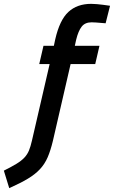

<svg xmlns="http://www.w3.org/2000/svg" viewBox="-86 -737 592 998"><path d="M172 -404H118L140 -499H194L201 -532Q224 -633 269.5 -675Q315 -717 388 -717Q401 -717 418 -715.5Q435 -714 450 -712Q468 -709 486 -707L463 -616Q450 -617 438 -618Q427 -619 414 -620Q401 -621 390 -621Q356 -621 338.5 -598.5Q321 -576 310 -531L303 -499H431L409 -404H281L189 -5Q177 45 162 80Q147 115 122 142Q97 169 58.5 192Q20 215 -38 241L-66 150Q-26 130 -0.5 114.5Q25 99 40.5 82.5Q56 66 64.5 45.5Q73 25 80 -6Z"/></svg>

Font: Panefresco 750wt
Style: Italic
Weight: 750
Foundry: Campivisivi & Chank Co
Version: Version 1.000